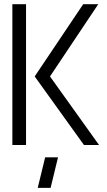

<svg xmlns="http://www.w3.org/2000/svg" viewBox="-20 -704 519 932"><path d="M163.1 208 199.2 59.6H261.7L225.6 208ZM40 0V-683.6H106.4V0ZM148.4 -333 383.8 -683.6H457L222.7 -333L460.9 0H387.7Z"/></svg>

Font: Post No Bills Colombo Medium
Style: Regular
Weight: 500
Designer: Kosala Senevirathne, Siva Puranthara, Lasantha Premarathna, Tharique Azeez
Foundry: Mooniak
Version: Version 1.220 ; ttfautohint (v1.6)